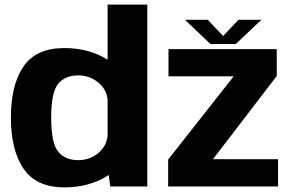

<svg xmlns="http://www.w3.org/2000/svg" viewBox="-20 -805 1262 829"><path d="M456 0H616V-785H444.5V-547C444 -547.5 443 -548 442.5 -548.5C390.5 -581 328.5 -597.5 257.5 -597.5C176.5 -597.5 118 -571 81.5 -518C45 -464.5 27 -391.5 27 -298C27 -204.5 45 -130.5 81.5 -77C118 -23 176.5 4 257.5 4C328.5 4 390.5 -12.5 442.5 -45C445 -46.5 447 -48 449.5 -49.5ZM706 0H1180.5V-117.5H899.5L1175 -477V-593H707.5V-475.5H989L706 -116ZM444.5 -219C442 -190.5 429.5 -166.5 407 -146.5C382 -124.5 352 -113.5 317.5 -113.5C280.5 -113.5 251.5 -125.5 231.5 -150C211 -174 201 -223 201 -297C201 -370.5 211 -419 231.5 -443.5C251.5 -467.5 280.5 -479.5 317.5 -479.5C352 -479.5 382 -468.5 407 -446.5C429.5 -426.5 442 -403 444.5 -375ZM888.5 -615H998L1108.5 -719.5H1009.5L943.5 -649.5L877 -719.5H778.5Z"/></svg>

Font: Anybody
Style: Bold
Weight: 700
Designer: Tyler Finck
Foundry: Etcetera Type Company
Version: Version 1.110